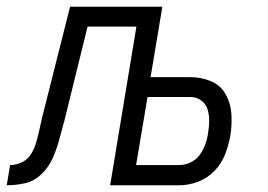

<svg xmlns="http://www.w3.org/2000/svg" viewBox="-57 -550 797 570"><path d="M-37 0Q-10 0 17 -6Q44 -12 65.5 -32.5Q87 -53 98.5 -78.5Q110 -104 117.5 -130.5Q125 -157 132 -184V-185Q133 -186 133 -187L203 -471H348L270 0H476Q503 0 531 -10.5Q559 -21 580 -43Q601 -65 611.5 -92.5Q622 -120 627 -148Q632 -180 630 -211.5Q628 -243 613 -270Q598 -297 569 -309Q540 -321 508 -321H390L425 -530H151L68 -201Q64 -183 60 -165Q56 -147 51 -129Q46 -111 36 -94Q26 -77 8.5 -68.5Q-9 -60 -27 -60ZM347 -60 381 -262H508Q526 -262 540 -252Q554 -242 559 -226Q564 -210 564 -192Q564 -174 561 -157Q559 -140 553 -123Q547 -106 536.5 -91Q526 -76 509 -68Q492 -60 475 -60Z"/></svg>

Font: Iosevka Sparkle Light Oblique
Style: Regular
Weight: 300
Italic angle: -9°
Designer: Belleve Invis
Foundry: Belleve Invis
Version: Version 4.5.0; ttfautohint (v1.8.3)